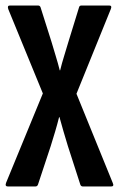

<svg xmlns="http://www.w3.org/2000/svg" viewBox="-20 -675 430 695"><path d="M8.6 0Q-2.9 0 2 -13.3L135.1 -336.8L10 -641.7Q5.4 -655 15.6 -655H117.7Q124.2 -655 126.6 -649.1L166.5 -523.2Q174 -497.8 181.9 -471.8Q189.9 -445.9 196.3 -420.4H197.7Q204.1 -446.5 212.1 -472.1Q220 -497.8 227.7 -523.8L266.1 -648.4Q267.7 -655 274.6 -655H375.7Q386.6 -655 380.9 -641.7L256.8 -335.6L388.2 -12.7Q394 0 382.3 0H280.2Q273.2 0 270.8 -6.6L225.7 -146.4Q217.6 -173 209.9 -199.2Q202.1 -225.3 195.3 -251H193.9Q187.5 -225.3 179.7 -199Q172 -172.6 163.5 -146L117.6 -7.2Q115.2 0 107.9 0Z"/></svg>

Font: Sofia Sans Extra Condensed
Style: Regular
Weight: 400
Designer: Botio Nikoltchev, Ani Petrova
Foundry: lettersoup
Version: Version 4.101